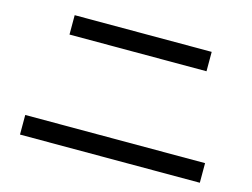

<svg xmlns="http://www.w3.org/2000/svg" viewBox="-81 -731 1081 823"><g transform="rotate(15 460.0 -319.5)"><path d="M157 -597H765V-511H157ZM63 -129H861V-42H63Z"/></g></svg>

Font: BM YEONSUNG
Style: Regular
Weight: 400
Designer: Bongjin Kim; Myungsoo Han; Jaehyun Keum; Jihee Min; Dokyung Lee; Chorong Kim; Jooyeon Kang; Sang-a Kim;
Foundry: Sandoll Communications Inc.
Version: Version 1.000;PS 1;hotconv 16.6.51;makeotf.lib2.5.65220